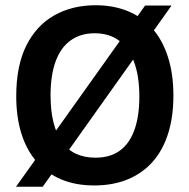

<svg xmlns="http://www.w3.org/2000/svg" viewBox="-20 -697 723 733"><path d="M41 16 534 -676H635L143 16ZM340 11Q269 11 214 -12Q159 -35 120.5 -79Q82 -123 62 -186Q42 -249 42 -330Q42 -446 80.5 -523Q119 -600 187.5 -638.5Q256 -677 345 -677Q413 -677 468 -654.5Q523 -632 561.5 -588.5Q600 -545 621 -480Q642 -415 642 -332Q642 -250 621.5 -186Q601 -122 562 -78.5Q523 -35 467 -12Q411 11 340 11ZM344 -95Q400 -95 437 -121.5Q474 -148 493 -200.5Q512 -253 512 -328Q512 -406 492 -460Q472 -514 434.5 -542Q397 -570 341 -570Q288 -570 250 -543Q212 -516 192.5 -463Q173 -410 173 -333Q173 -275 184 -230.5Q195 -186 216.5 -155.5Q238 -125 270 -110Q302 -95 344 -95Z"/></svg>

Font: Bricolage Grotesque 72pt SemiBold
Style: Regular
Weight: 600
Version: Version 1.001;gftools[0.9.33.dev8+g029e19f]